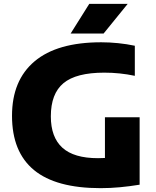

<svg xmlns="http://www.w3.org/2000/svg" viewBox="-20 -970 814 999"><path d="M503.5 9Q271 9 156.8 -85.2Q42.5 -179.5 42.5 -367.5Q42.5 -552 160 -651Q277.5 -750 506.5 -750Q549.5 -750 594.2 -745.5Q639 -741 681.5 -732V-575.5Q603.5 -592 522.5 -592Q376 -592 310.2 -537.2Q244.5 -482.5 244.5 -364.5Q244.5 -256 304.5 -201.5Q364.5 -147 490 -147Q507.5 -147 526 -148V-360H706.5V-9Q654.5 -0.5 604.5 4.2Q554.5 9 503.5 9ZM347.5 -795.5 444.5 -950H644.5L519 -795.5Z"/></svg>

Font: Encode Sans Semi Expanded ExtraBold
Style: Regular
Weight: 800
Width: 6
Designer: Multiple Designers
Foundry: Impallari Type
Version: Version 3.000; ttfautohint (v1.8.3) -l 8 -r 50 -G 200 -x 14 